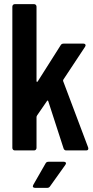

<svg xmlns="http://www.w3.org/2000/svg" viewBox="-20 -720 445 919"><path d="M50.8 0Q45.9 0 42.5 -3.4Q39.1 -6.8 39.1 -12.2V-688Q39.1 -693.4 42.5 -696.8Q45.9 -700.2 50.8 -700.2H143.1Q147.9 -700.2 151.4 -696.8Q154.8 -693.4 154.8 -688V-332Q154.8 -329.6 156 -328.6Q157.2 -327.6 158.7 -328.4Q160.2 -329.1 161.1 -331.1L270 -502.9Q274.4 -511.2 284.2 -511.2H379.9Q386.2 -511.2 388.7 -506.6Q391.1 -502 387.2 -496.1L283.2 -338.9Q281.2 -334.5 282.2 -332L401.9 -14.2Q402.8 -12.2 402.8 -8.8Q402.8 0 392.1 0H296.9Q287.6 0 284.2 -9.8L210.9 -235.8Q210.4 -237.8 209.5 -238.5Q208.5 -239.3 207.3 -238.8Q206.1 -238.3 205.1 -236.8L157.2 -167Q154.8 -162.1 154.8 -161.1V-12.2Q154.8 -6.8 151.4 -3.4Q147.9 0 143.1 0ZM147.9 179.2Q141.1 179.2 138.4 175.5Q135.7 171.9 139.2 165L198.2 62Q202.1 54.2 212.9 54.2H285.2Q292.5 54.2 294.9 58.6Q297.4 63 293 68.8L220.2 170.9Q215.3 179.2 206.1 179.2Z"/></svg>

Font: Barlow Condensed SemiBold
Style: Regular
Weight: 600
Width: 3
Designer: Jeremy Tribby
Foundry: Tribby Type
Version: Version 1.422;hotconv 1.0.109;makeotfexe 2.5.65596